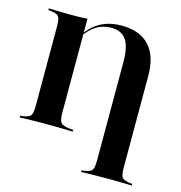

<svg xmlns="http://www.w3.org/2000/svg" viewBox="-112 -683 916 971"><g transform="rotate(15 346.0 -197.5)"><path d="M91.1 -201.6V-492.7Q91.1 -518.5 87.5 -532.3Q83.9 -546 73.4 -552Q62.9 -558.1 42.7 -560.5L27.4 -562.1V-571Q40.3 -571 58.5 -570.2Q76.6 -569.4 100 -569Q123.4 -568.5 149.2 -568.5H159.7Q195.2 -568.5 229.8 -571V-201.6ZM149.2 -2.4Q123.4 -2.4 100 -2Q76.6 -1.6 58.5 -1.2Q40.3 -0.8 27.4 0V-8.9L42.7 -10.5Q62.9 -13.7 73.4 -19.4Q83.9 -25 87.5 -38.7Q91.1 -52.4 91.1 -78.2V-201.6H229.8V-78.2Q229.8 -41.1 239.5 -28.2Q249.2 -15.3 282.3 -11.3L305.6 -8.9V0Q291.9 -0.8 271 -1.2Q250 -1.6 224.6 -2Q199.2 -2.4 171 -2.4H160.5ZM462.1 -201.6V-405.6Q462.1 -486.3 437.1 -522.2Q412.1 -558.1 358.9 -558.1Q316.9 -558.1 282.3 -537.5Q247.6 -516.9 217.7 -471.8L216.1 -478.2Q250 -531.5 297.2 -556.9Q344.4 -582.3 406.5 -582.3Q502.4 -582.3 552 -528.6Q601.6 -475 601.6 -371V-201.6ZM520.2 183.9Q494.4 183.9 471.4 184.3Q448.4 184.7 429.8 185.1Q411.3 185.5 399.2 186.3V177.4L414.5 175.8Q434.7 172.6 444.8 166.9Q454.8 161.3 458.5 147.2Q462.1 133.1 462.1 108.1V-201.6H601.6V108.1Q601.6 133.1 605.2 147.2Q608.9 161.3 619.4 166.9Q629.8 172.6 649.2 175.8L664.5 177.4V186.3Q652.4 185.5 633.9 185.1Q615.3 184.7 592.7 184.3Q570.2 183.9 543.5 183.9H532.3Z"/></g></svg>

Font: Playfair 144pt SemiCondensed ExtraBold
Style: Regular
Weight: 800
Width: 4
Designer: Claus Eggers Sørensen
Foundry: Claus Eggers Sørensen
Version: Version 2.203